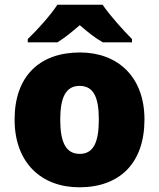

<svg xmlns="http://www.w3.org/2000/svg" viewBox="-20 -786 677 816"><path d="M416 -766H224C194 -720 136 -656 98 -620V-606H224C259 -628 284 -649 319 -679C354 -649 382 -626 417 -606H541V-620C507 -654 447 -720 416 -766ZM594 -278C594 -461 479 -563 320 -563C147 -563 42 -461 42 -278C42 -93 157 10 317 10C489 10 594 -93 594 -278ZM236 -278C236 -372 260 -421 318 -421C378 -421 400 -372 400 -278C400 -183 378 -132 319 -132C259 -132 236 -183 236 -278Z"/></svg>

Font: Noto Sans Thai Looped Black
Style: Regular
Weight: 900
Designer: Sasikarn Vongin, Ben Mitchell
Foundry: The Fontpad Ltd
Version: Version 1.001